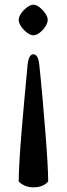

<svg xmlns="http://www.w3.org/2000/svg" viewBox="-20 -531 286 821"><path d="M123 -299Q143 -299 148 -254Q156 -179 162.5 -103.5Q169 -28 174.5 40.5Q180 109 183 162Q186 215 186 245Q164 270 123 270Q84 270 60 245Q60 215 63 162Q66 109 71.5 40.5Q77 -28 84 -103.5Q91 -179 98 -254Q103 -299 123 -299ZM123 -511Q135 -511 149 -500Q163 -489 173.5 -474Q184 -459 184 -446Q184 -433 174 -417.5Q164 -402 149.5 -391Q135 -380 123 -380Q111 -380 96 -391Q81 -402 70.5 -417.5Q60 -433 60 -446Q60 -459 70.5 -474Q81 -489 96 -500Q111 -511 123 -511Z"/></svg>

Font: Gabriela
Style: Regular
Weight: 400
Designer: Eduardo Rodriguez Tunni
Foundry: Eduardo Rodriguez Tunni
Version: Version 2.001;gftools[0.9.26]